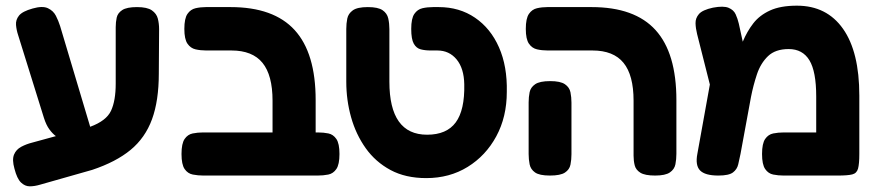

<svg xmlns="http://www.w3.org/2000/svg" viewBox="-20 -610 3094 677"><path d="M122 41Q102 47 85 47Q68 47 54 33.5Q40 20 31 -15Q22 -47 29.5 -65Q37 -83 55 -92.5Q73 -102 93 -107L177 -130Q165 -139 154 -154Q143 -169 135 -194L44 -486Q38 -504 36.5 -522Q35 -540 47 -555Q59 -570 95 -580Q130 -590 149 -581Q168 -572 177 -554.5Q186 -537 192 -518L298 -163Q355 -184 371.5 -219.5Q388 -255 388 -315V-514Q388 -532 391.5 -548Q395 -564 411 -574.5Q427 -585 463 -585Q499 -585 515.5 -573.5Q532 -562 536.5 -544.5Q541 -527 541 -507L540 -351Q540 -255 516 -189.5Q492 -124 440.5 -81.5Q389 -39 305 -11Z M697 9Q678 9 660 5.5Q642 2 631 -14Q620 -30 620 -67Q620 -104 631 -120Q642 -136 659.5 -139.5Q677 -143 696 -143H941V-255Q941 -345 905.5 -388.5Q870 -432 796 -432H707Q687 -432 669.5 -436Q652 -440 641 -456Q630 -472 630 -508Q630 -545 641 -561Q652 -577 669.5 -581Q687 -585 706 -585H793Q945 -585 1019 -504Q1093 -423 1093 -257V-143H1101Q1121 -143 1138 -139.5Q1155 -136 1166 -120Q1177 -104 1177 -67Q1177 -30 1166 -14Q1155 2 1137.5 5.5Q1120 9 1100 9Z M1483 18Q1410 18 1357 -10.5Q1304 -39 1269.5 -87.5Q1235 -136 1218 -196.5Q1201 -257 1201 -322V-508Q1201 -527 1204.5 -544.5Q1208 -562 1224 -573.5Q1240 -585 1277 -585Q1313 -585 1329 -574Q1345 -563 1349 -545Q1353 -527 1353 -507V-322Q1353 -135 1486 -135Q1555 -135 1587 -178.5Q1619 -222 1617 -313Q1616 -369 1590 -400.5Q1564 -432 1522 -432H1498Q1479 -432 1463.5 -436Q1448 -440 1439 -456Q1430 -472 1430 -508Q1430 -545 1441 -561Q1452 -577 1469.5 -581Q1487 -585 1507 -585H1527Q1600 -585 1655 -547.5Q1710 -510 1739.5 -443Q1769 -376 1767 -286Q1767 -198 1730 -129.5Q1693 -61 1629 -21.5Q1565 18 1483 18Z M2290 9Q2254 9 2238 -1Q2222 -11 2218 -27Q2214 -43 2214 -61V-255Q2214 -345 2178.5 -388.5Q2143 -432 2069 -432H1911Q1891 -432 1873.5 -436Q1856 -440 1845 -456Q1834 -472 1834 -508Q1834 -545 1845 -561Q1856 -577 1873.5 -581Q1891 -585 1910 -585H2066Q2218 -585 2291.5 -504Q2365 -423 2365 -257V-68Q2365 -48 2361.5 -30.5Q2358 -13 2342 -2Q2326 9 2290 9ZM1919 9Q1882 9 1866.5 -2Q1851 -13 1847.5 -30.5Q1844 -48 1844 -67V-249Q1844 -268 1847.5 -285Q1851 -302 1867 -313Q1883 -324 1920 -324Q1956 -324 1972 -313Q1988 -302 1991.5 -284.5Q1995 -267 1995 -248V-66Q1995 -47 1991.5 -29.5Q1988 -12 1972 -1.5Q1956 9 1919 9Z M3010 -273V-67Q3010 -32 3005.5 -15.5Q3001 1 2985 5Q2969 9 2935 9H2743Q2724 9 2706.5 5.5Q2689 2 2678 -14Q2667 -30 2667 -67Q2667 -104 2678 -120Q2689 -136 2706.5 -139.5Q2724 -143 2744 -143H2858V-270Q2858 -358 2834 -397.5Q2810 -437 2761 -437Q2714 -437 2688 -412Q2662 -387 2649 -348Q2636 -309 2628 -268L2591 -67Q2587 -48 2583 -30.5Q2579 -13 2564.5 -2Q2550 9 2513 9Q2466 9 2448.5 -9Q2431 -27 2439 -68L2483 -312L2438 -490Q2433 -510 2432.5 -528Q2432 -546 2444.5 -560.5Q2457 -575 2494 -583Q2531 -590 2549 -582.5Q2567 -575 2574 -559.5Q2581 -544 2585 -527L2599 -463Q2614 -499 2636 -527.5Q2658 -556 2695 -573Q2732 -590 2790 -590Q2895 -590 2952.5 -508.5Q3010 -427 3010 -273Z"/></svg>

Font: Fredoka SemiBold
Style: Regular
Weight: 600
Designer: Ben Nathan
Foundry: Milena B. Brandão, Ben Nathan
Version: Version 2.001